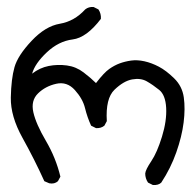

<svg xmlns="http://www.w3.org/2000/svg" viewBox="-20 -416 549 550"><path d="M418 114 404 107Q396 95 396 81Q397 70 413.5 45.5Q430 21 444 -24.5Q458 -70 456 -107Q454 -144 436 -158.5Q418 -173 400.5 -183Q383 -193 358.5 -188.5Q334 -184 308 -159Q282 -134 286 -69L279 -56Q269 -48 255 -49L241 -56Q230 -80 223.5 -106.5Q217 -133 194.5 -158Q172 -183 141 -176Q110 -169 89 -148.5Q68 -128 75.5 -94.5Q83 -61 111.5 -12.5Q140 36 153 90L146 103Q136 112 121 109L107 103Q79 41 44.5 -21Q10 -83 11 -136.5Q12 -190 21.5 -223.5Q31 -257 70.5 -299Q110 -341 151.5 -348Q193 -355 224 -389Q234 -397 248 -396L262 -389Q270 -377 269 -362Q228 -308 188 -303Q148 -298 114 -266Q80 -234 72 -205Q94 -222 119.5 -227Q145 -232 171.5 -228.5Q198 -225 219.5 -208.5Q241 -192 255 -178Q278 -208 293 -218.5Q308 -229 323 -234.5Q338 -240 355.5 -242.5Q373 -245 393.5 -240.5Q414 -236 435 -225Q456 -214 479 -191.5Q502 -169 506.5 -137Q511 -105 506 -65Q501 -25 485 20.5Q469 66 442 107Q434 115 418 114Z"/></svg>

Font: NaniFont Regular
Style: Regular
Weight: 400
Designer: Nanigashitei
Version: Version 1.036